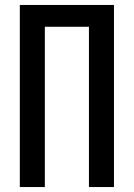

<svg xmlns="http://www.w3.org/2000/svg" viewBox="-20 -755 540 775"><path d="M60 0V-735H440V0H339V-647H161V0Z"/></svg>

Font: Iosevka SS18 Semibold
Style: Regular
Weight: 600
Monospace: yes
Designer: Belleve Invis
Foundry: Belleve Invis
Version: Version 25.1.1; ttfautohint (v1.8.4)